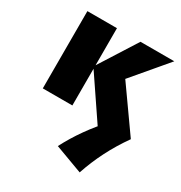

<svg xmlns="http://www.w3.org/2000/svg" viewBox="-177 -601 962 1018"><g transform="rotate(30 304.0 -92.5)"><path d="M456 288 286 225Q320 159 365 95.5Q410 32 467 -29L448 75L238 -235L389 -473H596L354 -187L383 -311L603 0Q554 69 517.5 141Q481 213 456 288ZM64 0V-473H245V0Z"/></g></svg>

Font: Ysabeau SC Black
Style: Regular
Weight: 900
Designer: Christian Thalmann (Catharsis Fonts)
Version: Version 2.001;gftools[0.9.30]; featfreeze: smcp